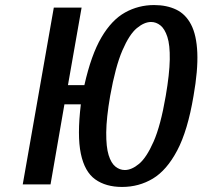

<svg xmlns="http://www.w3.org/2000/svg" viewBox="-20 -730 801 760"><path d="M463 10Q399 10 357 -20Q315 -50 300 -121.5Q285 -193 300 -317H235L180 0H70L193 -700H303L249 -393H314Q341 -513 381.5 -582Q422 -651 475 -680.5Q528 -710 590 -710Q640 -710 677.5 -692Q715 -674 736.5 -632.5Q758 -591 761 -521.5Q764 -452 746 -350Q723 -213 681.5 -134.5Q640 -56 585 -23Q530 10 463 10ZM474 -57Q501 -57 530.5 -81.5Q560 -106 588 -169.5Q616 -233 636 -350Q651 -437 652 -494.5Q653 -552 642.5 -584Q632 -616 615 -629.5Q598 -643 578 -643Q551 -643 521.5 -618.5Q492 -594 464.5 -530.5Q437 -467 416 -350Q401 -263 400.5 -205.5Q400 -148 410 -116Q420 -84 437 -70.5Q454 -57 474 -57Z"/></svg>

Font: Cuprum SemiBold
Style: Italic
Weight: 600
Italic angle: -10°
Version: Version 3.000